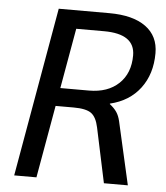

<svg xmlns="http://www.w3.org/2000/svg" viewBox="-51 -746 683 791"><g transform="rotate(5 290.5 -350.0)"><path d="M160 -700H369Q467 -700 520 -661.5Q573 -623 573 -552Q573 -466 528.5 -407Q484 -348 404 -329V-327Q423 -312 433 -297Q443 -282 448 -260L507 0H408L360 -226Q351 -269 329.5 -284.5Q308 -300 257 -300H182L129 0H37ZM313 -375Q391 -375 436.5 -418Q482 -461 482 -535Q482 -624 354 -624H239L195 -375Z"/></g></svg>

Font: Sarabun
Style: Italic
Weight: 400
Italic angle: -10°
Designer: Suppakit Chalermlarp | Katatrad Co.,Ltd.
Foundry: Cadson Demak Co.,Ltd.
Version: Version 1.000; ttfautohint (v1.6)